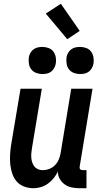

<svg xmlns="http://www.w3.org/2000/svg" viewBox="-20 -991 540 1019"><path d="M439 8H403Q382 8 361.5 4Q341 0 324.5 -11.5Q308 -23 297.5 -41Q287 -59 287 -80Q278 -62 265 -45.5Q252 -29 234.5 -16.5Q217 -4 197 2Q177 8 158 8Q132 8 108 -1Q84 -10 68.5 -28Q53 -46 45 -70Q37 -94 34.5 -119Q32 -144 33.5 -170Q35 -196 39 -222L89 -520H202L150 -207Q148 -194 146.5 -180.5Q145 -167 146 -154Q147 -141 151 -129Q155 -117 162.5 -107.5Q170 -98 181.5 -93Q193 -88 206 -88Q224 -88 241.5 -94.5Q259 -101 272 -114.5Q285 -128 292 -145Q299 -162 302 -180L358 -520H471L403 -108Q402 -104 402.5 -100Q403 -96 405.5 -93Q408 -90 411.5 -89Q415 -88 419 -88H439ZM405 -598Q388 -598 372 -604Q356 -610 346 -623Q336 -636 333.5 -653Q331 -670 333 -687Q335 -699 341.5 -710.5Q348 -722 358.5 -729.5Q369 -737 381 -739.5Q393 -742 405 -742Q422 -742 438 -736Q454 -730 463.5 -717Q473 -704 476 -687Q479 -670 476 -653Q474 -641 467.5 -629.5Q461 -618 451 -610.5Q441 -603 429 -600.5Q417 -598 405 -598ZM205 -598Q188 -598 172 -604Q156 -610 146 -623Q136 -636 133.5 -653Q131 -670 133 -687Q135 -699 141.5 -710.5Q148 -722 158.5 -729.5Q169 -737 181 -739.5Q193 -742 205 -742Q222 -742 238 -736Q254 -730 263.5 -717Q273 -704 276 -687Q279 -670 276 -653Q274 -641 267.5 -629.5Q261 -618 251 -610.5Q241 -603 229 -600.5Q217 -598 205 -598ZM337 -783 223 -919 303 -971 403 -827Z"/></svg>

Font: Iosevka Term Curly
Style: Bold Italic
Weight: 700
Italic angle: -9°
Designer: Belleve Invis
Foundry: Belleve Invis
Version: Version 32.3.0